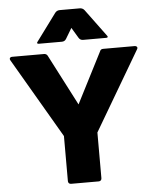

<svg xmlns="http://www.w3.org/2000/svg" viewBox="-67 -1089 955 1187"><g transform="rotate(-5 410.5 -496.0)"><path d="M307 24V-256L18 -751Q15 -756 15 -760Q15 -765 19 -768.5Q23 -772 30 -772H228Q243 -772 250 -760L414 -443L576 -760Q580 -772 596 -772H791Q798 -772 802.5 -768.5Q807 -765 807 -760Q807 -756 804 -751L515 -260V24Q515 32 510 37Q505 42 497 42H325Q317 42 312 37Q307 32 307 24ZM345 -838H203Q192 -838 192 -844Q192 -848 196 -852L320 -1020Q331 -1034 349 -1034H473Q491 -1034 502 -1020L626 -852Q630 -848 630 -844Q630 -838 619 -838H477Q459 -838 450 -853L411 -918L372 -853Q363 -838 345 -838Z"/></g></svg>

Font: LINE Seed JP_TTF ExtraBold
Style: Regular
Weight: 800
Designer: LY Corporation & Fontrix & Fontworks
Version: Version 1.015